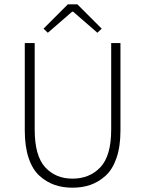

<svg xmlns="http://www.w3.org/2000/svg" viewBox="-20 -859 674 891"><path d="M316 12Q271 12 233.5 -1Q196 -14 163.5 -43Q131 -72 113 -125.5Q95 -179 95 -253V-659H141V-258Q141 -136 189.5 -83Q238 -30 316 -30Q396 -30 446 -83Q496 -136 496 -258V-659H539V-253Q539 -179 520.5 -125.5Q502 -72 469.5 -43Q437 -14 399.5 -1Q362 12 316 12ZM182 -726 295 -839H339L452 -726L432 -707L319 -805H315L202 -707Z"/></svg>

Font: Toshiba Sans Light
Style: Regular
Weight: 300
Designer: Paul D. Hunt
Foundry: Toshiba Corporation
Version: Version 2.020;PS 2.0;hotconv 1.0.86;makeotf.lib2.5.63406